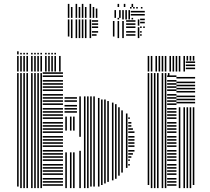

<svg xmlns="http://www.w3.org/2000/svg" viewBox="-20 -968 1080 988"><path d="M76 -8H68V-592H76ZM92 0H84V-592H92ZM108 0H100V-592H108ZM124 0H116V-592H124ZM148 0H140V-592H148ZM164 0H156V-592H164ZM180 0H172V-592H180ZM196 0H188V-592H196ZM304 -12H200V-20H304ZM304 -28H200V-36H304ZM304 -44H200V-52H304ZM304 -68H200V-76H304ZM304 -84H200V-92H304ZM304 -100H200V-108H304ZM304 -116H200V-124H304ZM304 -140H200V-148H304ZM304 -156H200V-164H304ZM304 -172H200V-180H304ZM304 -188H200V-196H304ZM304 -212H200V-220H304ZM304 -228H200V-236H304ZM304 -244H200V-252H304ZM304 -260H200V-268H304ZM304 -284H200V-292H304ZM304 -300H200V-308H304ZM304 -316H200V-324H304ZM304 -332H200V-340H304ZM304 -356H200V-364H304ZM304 -372H200V-380H304ZM304 -388H200V-396H304ZM304 -404H200V-412H304ZM304 -428H200V-436H304ZM304 -444H200V-452H304ZM304 -460H200V-468H304ZM304 -476H200V-484H304ZM304 -500H200V-508H304ZM304 -516H200V-524H304ZM304 -532H200V-540H304ZM304 -548H200V-556H304ZM304 -572H200V-580H304ZM304 -588H200V-596H304ZM324 0H316V-184H324ZM324 -296H316V-368H324ZM348 0H340V-184H348ZM348 -296H340V-368H348ZM364 0H356V-184H364ZM364 -296H356V-368H364ZM376 -388H312V-396H376ZM376 -404H312V-412H376ZM376 -420H312V-428H376ZM376 -444H312V-452H376ZM376 -460H312V-468H376ZM396 0H388V-192H396ZM396 -264H388V-448H396ZM420 0H412V-448H420ZM436 0H428V-448H436ZM452 -8H444V-448H452ZM468 -8H460V-448H468ZM492 -8H484V-448H492ZM508 -16H500V-448H508ZM524 -24H516V-448H524ZM540 -32H532V-448H540ZM564 -40H556V-440H564ZM580 -48H572V-432H580ZM596 -64H588V-416H596ZM612 -80H604V-400H612ZM636 -104H628V-384H636ZM648 -116H640V-124H648ZM648 -140H640V-148H648ZM656 -156H640V-164H656ZM664 -172H640V-180H664ZM672 -188H640V-196H672ZM672 -212H640V-220H672ZM672 -228H640V-236H672ZM672 -244H640V-252H672ZM672 -260H640V-268H672ZM672 -284H640V-292H672ZM664 -300H640V-308H664ZM656 -316H640V-324H656ZM656 -332H640V-340H656ZM648 -356H640V-364H648ZM396 -448H388V-472H396ZM420 -448H412V-472H420ZM436 -448H428V-472H436ZM452 -448H444V-472H452ZM468 -448H460V-472H468ZM492 -448H484V-464H492ZM508 -448H500V-456H508ZM524 -448H516V-456H524ZM748 -16H740V-576H748ZM764 0H756V-576H764ZM780 0H772V-576H780ZM796 0H788V-576H796ZM820 0H812V-576H820ZM836 0H828V-576H836ZM888 -12H840V-20H888ZM888 -28H840V-36H888ZM888 -44H840V-52H888ZM888 -68H840V-76H888ZM888 -84H840V-92H888ZM888 -100H840V-108H888ZM888 -116H840V-124H888ZM888 -140H840V-148H888ZM888 -156H840V-164H888ZM888 -172H840V-180H888ZM888 -188H840V-196H888ZM888 -212H840V-220H888ZM888 -228H840V-236H888ZM888 -244H840V-252H888ZM888 -260H840V-268H888ZM888 -284H840V-292H888ZM888 -300H840V-308H888ZM888 -316H840V-324H888ZM888 -332H840V-340H888ZM888 -356H840V-364H888ZM888 -372H840V-380H888ZM888 -388H840V-396H888ZM888 -404H840V-412H888ZM888 -428H840V-436H888ZM888 -444H840V-452H888ZM888 -460H840V-468H888ZM888 -476H840V-484H888ZM888 -500H840V-508H888ZM888 -516H840V-524H888ZM888 -532H840V-540H888ZM888 -548H840V-556H888ZM888 -572H840V-580H888ZM908 0H900V-416H908ZM932 0H924V-416H932ZM948 0H940V-416H948ZM964 0H956V-416H964ZM980 -16H972V-416H980ZM984 -436H888V-444H984ZM984 -452H888V-460H984ZM984 -468H888V-476H984ZM984 -492H888V-500H984ZM984 -508H888V-516H984ZM984 -524H888V-532H984ZM984 -540H888V-548H984ZM984 -564H888V-572H984ZM748 -576H740V-592H748ZM764 -576H756V-592H764ZM780 -576H772V-592H780ZM796 -576H788V-592H796ZM820 -576H812V-592H820ZM836 -576H828V-592H836ZM852 -576H844V-592H852ZM76 -600H68V-680H76ZM92 -600H84V-680H92ZM108 -600H100V-680H108ZM124 -600H116V-680H124ZM148 -600H140V-680H148ZM164 -600H156V-680H164ZM180 -600H172V-680H180ZM196 -600H188V-680H196ZM220 -600H212V-680H220ZM236 -600H228V-680H236ZM252 -600H244V-680H252ZM268 -600H260V-680H268ZM292 -600H284V-680H292ZM748 -600H740V-656H748ZM764 -600H756V-656H764ZM788 -600H780V-656H788ZM804 -600H796V-656H804ZM820 -600H812V-656H820ZM836 -600H828V-656H836ZM860 -600H852V-656H860ZM876 -600H868V-656H876ZM892 -600H884V-656H892ZM908 -600H900V-656H908ZM932 -600H924V-656H932ZM984 -612H936V-620H984ZM984 -628H936V-636H984ZM984 -644H936V-652H984ZM748 -656H740V-680H748ZM764 -656H756V-680H764ZM788 -656H780V-680H788ZM804 -656H796V-680H804ZM820 -656H812V-680H820ZM836 -656H828V-680H836ZM860 -656H852V-680H860ZM876 -656H868V-680H876ZM892 -656H884V-680H892ZM908 -656H900V-680H908ZM932 -656H924V-680H932ZM948 -656H940V-680H948ZM964 -656H956V-680H964ZM980 -656H972V-680H980ZM76 -688H68V-704H76ZM92 -688H84V-696H92ZM108 -688H100V-696H108ZM124 -688H116V-696H124ZM148 -688H140V-696H148ZM164 -688H156V-696H164ZM180 -688H172V-696H180ZM196 -688H188V-696H196ZM220 -688H212V-696H220ZM236 -688H228V-696H236ZM252 -688H244V-696H252ZM268 -688H260V-696H268ZM337 -780H329V-868H337ZM353 -772H345V-868H353ZM377 -772H369V-868H377ZM393 -772H385V-868H393ZM409 -772H401V-868H409ZM425 -772H417V-868H425ZM449 -772H441V-868H449ZM477 -784H453V-792H477ZM485 -800H453V-808H485ZM485 -824H453V-832H485ZM485 -840H453V-848H485ZM485 -856H453V-864H485ZM569 -780H561V-860H569ZM593 -772H585V-860H593ZM617 -772H609V-860H617ZM677 -784H629V-792H677ZM677 -800H629V-808H677ZM677 -824H629V-832H677ZM677 -840H629V-848H677ZM677 -856H629V-864H677ZM593 -868H585V-876H593ZM617 -868H609V-876H617ZM633 -868H625V-876H633ZM649 -868H641V-876H649ZM665 -868H657V-876H665ZM697 -772H689V-828H697ZM709 -784H701V-792H709ZM709 -800H701V-808H709ZM709 -824H701V-832H709ZM725 -824H717V-832H725ZM697 -836H689V-868H697ZM725 -848H701V-856H725ZM725 -864H701V-872H725ZM337 -876H329V-924H337ZM353 -876H345V-924H353ZM377 -876H369V-924H377ZM393 -876H385V-924H393ZM409 -876H401V-924H409ZM425 -876H417V-924H425ZM449 -876H441V-924H449ZM465 -876H457V-924H465ZM481 -876H473V-924H481ZM577 -876H569V-916H577ZM601 -876H593V-916H601ZM617 -876H609V-916H617ZM633 -876H625V-916H633ZM649 -876H641V-916H649ZM725 -888H653V-896H725ZM725 -904H653V-912H725ZM337 -924H329V-932H337ZM353 -924H345V-932H353ZM377 -924H369V-932H377ZM393 -924H385V-932H393ZM409 -924H401V-932H409ZM425 -924H417V-932H425ZM449 -924H441V-932H449ZM465 -924H457V-932H465ZM657 -924H649V-932H657ZM673 -924H665V-932H673ZM689 -924H681V-932H689ZM713 -924H705V-932H713ZM337 -932H329V-948H337ZM377 -932H369V-948H377ZM409 -932H401V-948H409ZM449 -932H441V-948H449ZM593 -932H585V-948H593ZM625 -932H617V-948H625ZM665 -932H657V-948H665Z"/></svg>

Font: Rubik Lines
Style: Regular
Weight: 400
Designer: Hubert and Fischer, NaN
Foundry: Hubert and Fischer, NaN
Version: Version 2.201